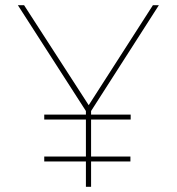

<svg xmlns="http://www.w3.org/2000/svg" viewBox="-20 -722 683 742"><path d="M151 -279H485V-260H151ZM151 -117H484V-98H151ZM312 -293 49 -702H73L327 -309L318 -308L571 -702H594L332 -293V0H312Z"/></svg>

Font: Josefin Sans Thin Thin
Style: Regular
Weight: 250
Version: Version 2.001